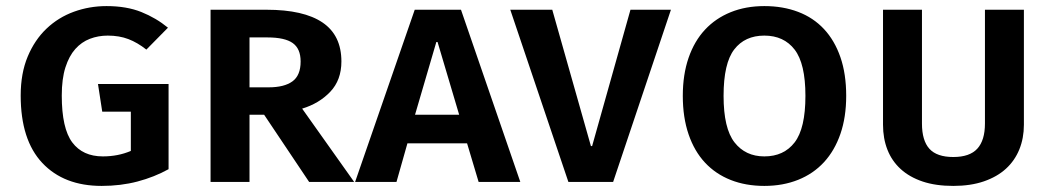

<svg xmlns="http://www.w3.org/2000/svg" viewBox="-20 -598 3459 631"><path d="M314 13Q190 13 119 -62.5Q48 -138 48 -284Q48 -357 71 -412Q94 -467 133 -504Q172 -541 223 -559.5Q274 -578 330 -578Q396 -578 444.5 -558.5Q493 -539 532 -507L461 -435Q432 -458 402 -469.5Q372 -481 334 -481Q303 -481 275.5 -470.5Q248 -460 227.5 -437Q207 -414 195 -376.5Q183 -339 183 -284Q183 -176 217.5 -130Q252 -84 318 -84Q368 -84 410 -102V-231H316L302 -322H534V-42Q487 -16 432 -1.5Q377 13 314 13Z M1102 -396Q1102 -335 1065.5 -296.5Q1029 -258 973 -241L1144 0H996L848 -221H800V0H672V-566H856Q978 -566 1040 -524Q1102 -482 1102 -396ZM968 -396Q968 -438 942 -456.5Q916 -475 859 -475H800V-311H863Q914 -311 941 -330.5Q968 -350 968 -396Z M1515 -127H1319L1283 0H1147L1343 -566H1495L1690 0H1553ZM1344 -221H1489L1418 -460H1414Z M1795 -566 1922 -118H1926L2052 -566H2185L1995 0H1848L1657 -566Z M2761 -283Q2761 -213 2742 -158Q2723 -103 2688 -65Q2653 -27 2603 -7Q2553 13 2492 13Q2431 13 2381.5 -6.5Q2332 -26 2297 -63.5Q2262 -101 2243 -156.5Q2224 -212 2224 -283Q2224 -353 2243 -408Q2262 -463 2297 -500.5Q2332 -538 2381.5 -558Q2431 -578 2492 -578Q2553 -578 2603 -559Q2653 -540 2688 -502.5Q2723 -465 2742 -410Q2761 -355 2761 -283ZM2627 -283Q2627 -389 2591.5 -435Q2556 -481 2492 -481Q2428 -481 2393 -435.5Q2358 -390 2358 -283Q2358 -176 2394 -130Q2430 -84 2492 -84Q2556 -84 2591.5 -130Q2627 -176 2627 -283Z M3345 -188Q3345 -144 3330 -107Q3315 -70 3286 -43.5Q3257 -17 3213.5 -2Q3170 13 3113 13Q3055 13 3012 -1.5Q2969 -16 2940 -42.5Q2911 -69 2896.5 -106Q2882 -143 2882 -188V-566H3010V-192Q3010 -136 3034.5 -109Q3059 -82 3113 -82Q3167 -82 3192 -109.5Q3217 -137 3217 -192V-566H3345Z"/></svg>

Font: Qnwhxotralxmqkhsjrfbfhwcoqn
Style: Regular
Weight: 500
Designer: Carrois Corporate & Edenspiekermann
Foundry: Carrois Corporate GbR & Edenspiekermann AG
Version: Version 2.001